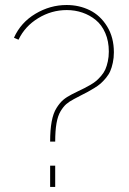

<svg xmlns="http://www.w3.org/2000/svg" viewBox="-20 -739 508 759"><path d="M178.2 -179.2Q178.2 -225.6 184.3 -258.5Q190.4 -291.5 203.4 -312Q216.3 -332.5 229.7 -344Q243.2 -355.5 264.2 -366.2Q272.9 -370.6 288.3 -378.2Q303.7 -385.7 313.7 -390.6Q323.7 -395.5 337.9 -403.8Q352.1 -412.1 361.1 -419.9Q370.1 -427.7 380.4 -439.7Q390.6 -451.7 396.5 -464.8Q402.3 -478 406.2 -496.1Q410.2 -514.2 410.2 -535.2Q410.2 -576.2 396.2 -608.4Q382.3 -640.6 358.6 -659.9Q335 -679.2 305.7 -689.2Q276.4 -699.2 244.1 -699.2Q183.6 -699.2 131.1 -667.2Q78.6 -635.3 53.2 -582L35.2 -589.8Q62 -649.9 120.1 -684.6Q178.2 -719.2 243.2 -719.2Q293 -719.2 334.7 -698.7Q376.5 -678.2 403.3 -634.8Q430.2 -591.3 430.2 -532.2Q430.2 -510.3 426 -491Q421.9 -471.7 415.8 -457.8Q409.7 -443.8 398.7 -430.7Q387.7 -417.5 377.9 -408.9Q368.2 -400.4 352.8 -390.9Q337.4 -381.3 326.7 -375.7Q315.9 -370.1 298.8 -361.3Q281.7 -352.5 272 -347.2Q253.4 -337.4 241.9 -327.4Q230.5 -317.4 219.5 -299.3Q208.5 -281.2 203.4 -251.7Q198.2 -222.2 198.2 -179.2ZM178.2 0V-84H198.2V0Z"/></svg>

Font: Rawline Thin
Style: Regular
Weight: 250
Designer: Matt McInerney, Pablo Impallari, Rodrigo Fuenzalida
Foundry: Matt McInerney, Pablo Impallari, Rodrigo Fuenzalida
Version: Version 4.020;PS 004.020;hotconv 1.0.88;makeotf.lib2.5.64775